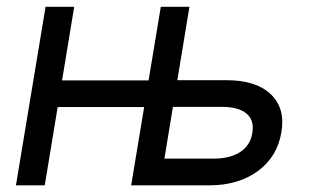

<svg xmlns="http://www.w3.org/2000/svg" viewBox="-20 -556 928 576"><path d="M443.4 0 457 -80.1H620.1Q669.4 -80.1 700 -99.6Q730.5 -119.1 736.8 -156.2Q743.7 -195.3 719.5 -215.3Q695.3 -235.4 646 -235.4H481.4L494.6 -315.4H660.2Q748 -315.4 792.2 -273.4Q836.4 -231.4 824.2 -159.7Q812 -85.4 753.4 -42.7Q694.8 0 607.9 0ZM27.8 0 116.7 -535.6H202.6L114.3 0ZM132.3 -234.9 145.5 -314.9H445.3L432.1 -234.9ZM373.5 0 462.4 -535.6H548.3L460 0Z"/></svg>

Font: Inter 20pt
Style: Italic
Weight: 400
Italic angle: -9.3988°
Version: Version 4.001;git-66647c0bb